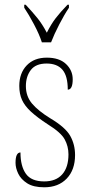

<svg xmlns="http://www.w3.org/2000/svg" viewBox="-20 -786 382 816"><path d="M168 10Q122 10 95.5 -7Q69 -24 57.5 -48Q46 -72 46 -94Q46 -138 67 -138Q67 -80 90 -47.5Q113 -15 168 -15Q218 -15 244.5 -45Q271 -75 271 -130Q271 -164 255 -193.5Q239 -223 184 -257Q138 -287 111.5 -311.5Q85 -336 73.5 -361.5Q62 -387 62 -421Q62 -475 93.5 -508Q125 -541 179 -541Q232 -541 260.5 -514Q289 -487 289 -449Q289 -405 268 -405Q268 -463 245.5 -489.5Q223 -516 178 -516Q132 -516 111 -488.5Q90 -461 90 -420Q90 -377 116 -346Q142 -315 194 -283Q258 -245 278.5 -208.5Q299 -172 299 -127Q299 -64 263.5 -27Q228 10 168 10ZM158 -606Q147 -640 124.5 -682.5Q102 -725 83 -753V-766H89Q119 -734 139.5 -708.5Q160 -683 179 -647Q197 -683 216.5 -708.5Q236 -734 267 -766H273V-753Q254 -725 232 -682.5Q210 -640 197 -606Z"/></svg>

Font: Noto Serif Tamil Condensed Thin
Style: Italic
Weight: 100
Width: 3
Italic angle: -12°
Designer: Indian Type Foundry, Tom Grace, and the Monotype Design Team
Foundry: Monotype Imaging Inc.
Version: Version 2.003; ttfautohint (v1.8.4.7-5d5b)